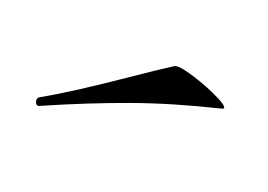

<svg xmlns="http://www.w3.org/2000/svg" viewBox="-36 -618 347 249"><g transform="rotate(20 137.5 -494.0)"><path d="M26 -439Q22 -439 21 -443.5Q20 -448 23 -450Q59 -470 126 -516Q158 -538 174 -548Q179 -551 201.5 -544Q224 -537 241.5 -528Q259 -519 250 -517Q188 -502 136.5 -483.5Q85 -465 28 -440Z"/></g></svg>

Font: Cormorant Unicase Medium
Style: Regular
Weight: 500
Designer: Christian Thalmann (Catharsis Fonts)
Foundry: Catharsis Fonts
Version: Version 4.000